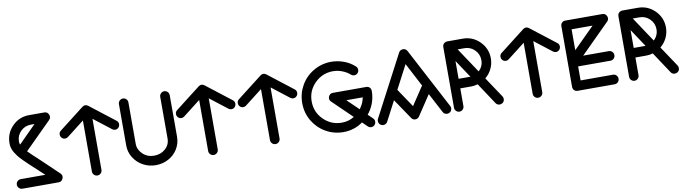

<svg xmlns="http://www.w3.org/2000/svg" viewBox="-36 -1516 8180 2294"><g transform="rotate(-10 4054.5 -368.5)"><path d="M98.1 -58.1C82 -58.1 68.4 -52.2 57.1 -41C45.9 -29.8 40 -16.1 40 0C40 16.1 45.9 29.8 57.1 41C68.4 52.2 82 58.1 98.1 58.1H537.1C562 58.1 579.6 46.4 589.8 22.5C593.3 14.2 595.2 5.9 595.2 -2C595.7 -16.1 589.8 -28.8 578.1 -41L378.4 -231.4C301.8 -302.2 252 -349.1 230 -372.1L554.2 -694.8C565.4 -707 571.3 -719.7 571.3 -733.9C571.3 -741.7 569.3 -750 565.9 -758.3C556.2 -782.2 538.6 -793.9 513.2 -793.9H329.1C249 -793.9 180.7 -765.6 124.5 -709C68.4 -652.3 40 -584 40 -503.9C40 -464.4 47.4 -430.7 70.8 -391.1C83 -371.6 94.7 -354 106.4 -338.9C118.2 -323.7 136.2 -303.7 160.6 -279.3L224.1 -217.3L305.2 -142.6L396 -58.1ZM154.8 -507.8C155.3 -555.2 172.9 -595.7 207 -628.4C241.2 -661.6 281.7 -678.2 329.1 -678.2H374L162.1 -465.8C157.7 -476.6 155.3 -486.8 154.8 -496.1Z M648.9 -508.3C648.4 -505.9 648.4 -502.9 648.4 -500.5C647.9 -487.8 651.9 -476.1 660.2 -465.8C669.9 -453.1 682.6 -445.8 698.2 -443.8C700.7 -443.4 703.6 -443.4 706.1 -443.4C718.8 -443.4 730.5 -447.8 740.7 -456.1L950.7 -619.1V0C950.7 16.1 956.5 29.8 967.8 41C979 52.2 992.7 58.1 1008.8 58.1C1024.9 58.1 1038.6 52.2 1049.8 41C1061 29.8 1066.9 16.1 1066.9 0V-619.1L1276.9 -456.1C1287.1 -447.8 1298.8 -443.4 1311.5 -443.4C1314 -443.4 1316.9 -443.4 1319.3 -443.8C1335 -445.8 1347.7 -453.1 1357.4 -465.8C1365.2 -476.1 1369.1 -487.8 1369.1 -500.5C1369.1 -502.9 1369.1 -505.9 1368.7 -508.3C1366.7 -523.9 1359.4 -536.6 1346.7 -545.9L1043.9 -780.8C1022.5 -798.3 995.1 -798.3 973.6 -780.8L670.9 -545.9C658.2 -536.6 650.9 -523.9 648.9 -508.3Z M1408.7 -233.9C1408.7 -181.6 1422.4 -133.3 1450.2 -88.4C1478 -43.5 1515.1 -7.8 1562.5 18.6C1609.9 44.9 1661.6 58.1 1716.8 58.1C1772 58.1 1823.2 45.9 1870.1 21C1917.5 -3.9 1955.1 -38.6 1982.9 -83.5C2010.7 -128.4 2024.9 -178.7 2024.9 -233.9V-736.8C2024.9 -752.9 2019 -766.6 2007.8 -777.8C1996.6 -789.1 1982.9 -794.9 1967.3 -794.9C1951.7 -794.9 1938 -789.1 1926.8 -777.8C1915.5 -766.6 1909.7 -752.9 1909.7 -736.8V-233.9C1909.7 -181.6 1891.1 -139.2 1853.5 -106.4C1816.4 -73.7 1771 -57.1 1716.8 -57.1C1663.6 -57.1 1617.7 -74.7 1580.1 -110.4C1542.5 -146 1523.9 -187.5 1523.9 -233.9V-736.8C1523.9 -752.9 1518.6 -766.6 1507.3 -777.8C1496.1 -789.1 1482.9 -794.9 1466.8 -794.9C1450.7 -794.9 1437 -789.1 1425.8 -777.8C1414.6 -766.6 1408.7 -752.9 1408.7 -736.8V-233.9Z M2059.6 -508.3C2059.1 -505.9 2059.1 -502.9 2059.1 -500.5C2058.6 -487.8 2062.5 -476.1 2070.8 -465.8C2080.6 -453.1 2093.3 -445.8 2108.9 -443.8C2111.3 -443.4 2114.3 -443.4 2116.7 -443.4C2129.4 -443.4 2141.1 -447.8 2151.4 -456.1L2361.3 -619.1V0C2361.3 16.1 2367.2 29.8 2378.4 41C2389.6 52.2 2403.3 58.1 2419.4 58.1C2435.5 58.1 2449.2 52.2 2460.4 41C2471.7 29.8 2477.5 16.1 2477.5 0V-619.1L2687.5 -456.1C2697.8 -447.8 2709.5 -443.4 2722.2 -443.4C2724.6 -443.4 2727.5 -443.4 2730 -443.8C2745.6 -445.8 2758.3 -453.1 2768.1 -465.8C2775.9 -476.1 2779.8 -487.8 2779.8 -500.5C2779.8 -502.9 2779.8 -505.9 2779.3 -508.3C2777.3 -523.9 2770 -536.6 2757.3 -545.9L2454.6 -780.8C2433.1 -798.3 2405.8 -798.3 2384.3 -780.8L2081.5 -545.9C2068.8 -536.6 2061.5 -523.9 2059.6 -508.3Z M2809.6 -508.3C2809.1 -505.9 2809.1 -502.9 2809.1 -500.5C2808.6 -487.8 2812.5 -476.1 2820.8 -465.8C2830.6 -453.1 2843.3 -445.8 2858.9 -443.8C2861.3 -443.4 2864.3 -443.4 2866.7 -443.4C2879.4 -443.4 2891.1 -447.8 2901.4 -456.1L3111.3 -619.1V0C3111.3 16.1 3117.2 29.8 3128.4 41C3139.6 52.2 3153.3 58.1 3169.4 58.1C3185.5 58.1 3199.2 52.2 3210.4 41C3221.7 29.8 3227.5 16.1 3227.5 0V-619.1L3437.5 -456.1C3447.8 -447.8 3459.5 -443.4 3472.2 -443.4C3474.6 -443.4 3477.5 -443.4 3480 -443.8C3495.6 -445.8 3508.3 -453.1 3518.1 -465.8C3525.9 -476.1 3529.8 -487.8 3529.8 -500.5C3529.8 -502.9 3529.8 -505.9 3529.3 -508.3C3527.3 -523.9 3520 -536.6 3507.3 -545.9L3204.6 -780.8C3183.1 -798.3 3155.8 -798.3 3134.3 -780.8L2831.5 -545.9C2818.8 -536.6 2811.5 -523.9 2809.6 -508.3Z M3994.1 -794.9C3917 -794.9 3845.7 -775.9 3779.8 -737.8C3713.9 -700.2 3662.1 -648.4 3624 -582.5C3586.4 -516.6 3567.4 -445.3 3567.4 -367.7C3567.4 -290.5 3586.4 -219.2 3624 -153.8C3662.1 -88.9 3713.9 -37.1 3779.3 1C3845.2 39.1 3916.5 58.1 3994.1 58.1C4081.5 58.1 4160.6 33.2 4230.5 -17.1L4290.5 41C4301.8 52.2 4314.9 57.6 4330.1 57.6H4331.5C4347.7 57.1 4360.8 51.3 4372.1 40C4382.3 28.8 4387.7 15.6 4387.7 0.5C4388.2 -16.1 4382.3 -29.8 4370.6 -41L4313.5 -96.2C4320.3 -103.5 4326.2 -110.8 4331.5 -119.1C4384.8 -193.8 4411.1 -276.9 4411.1 -368.2C4411.1 -401.4 4387.7 -425.8 4354.5 -425.8H3950.2C3924.3 -426.3 3906.7 -414.1 3897 -390.1C3893.6 -381.8 3892.1 -374 3892.1 -366.7C3891.6 -352.1 3897.9 -338.9 3910.2 -327.1L4145.5 -99.1C4100.1 -70.3 4049.3 -56.2 3994.1 -56.2C3908.2 -56.2 3834.5 -86.4 3773.4 -147.5C3712.4 -208.5 3682.1 -281.7 3682.1 -367.7C3682.1 -454.1 3712.4 -527.3 3773.4 -588.4C3834.5 -649.4 3908.2 -680.2 3994.1 -680.2C4032.7 -680.2 4070.3 -672.9 4106.4 -658.7C4143.1 -644.5 4173.8 -626 4199.2 -603C4210.4 -592.8 4223.6 -587.9 4238.8 -587.9H4241.2C4257.3 -588.4 4270.5 -594.7 4280.8 -606.4C4290.5 -617.7 4295.4 -630.4 4295.4 -645C4295.4 -662.1 4289.1 -676.8 4276.4 -688C4236.8 -724.1 4192.4 -751 4142.1 -768.6C4092.3 -786.1 4043 -794.9 3994.1 -794.9ZM4291.5 -311C4283.2 -265.6 4265.6 -224.6 4238.3 -187L4231.4 -176.8L4092.3 -311Z M4422.4 17.1C4426.8 32.2 4436 43.5 4450.2 50.8C4458.5 55.2 4467.3 57.6 4476.6 57.6C4482.4 58.1 4488.3 57.1 4494.1 55.2C4509.3 50.3 4521 41 4528.3 26.9L4653.3 -211.9L4818.4 32.2C4829.6 49.3 4844.7 57.6 4864.7 57.6H4865.7C4885.7 57.1 4901.9 48.8 4913.1 32.2L5075.2 -211.9L5201.2 26.9C5208.5 41 5220.2 50.8 5235.4 55.2C5241.2 56.6 5247.1 57.6 5252.9 57.6C5262.2 57.6 5271 55.2 5279.3 50.8C5293.5 43.5 5302.7 32.2 5307.1 17.1C5309.1 11.2 5310.1 5.4 5310.1 -0.5C5310.1 -9.8 5307.6 -18.6 5303.2 -26.9L4915 -763.2C4903.8 -783.2 4887.2 -793.5 4864.7 -793.5H4863.8C4840.8 -793 4823.7 -783.2 4813 -763.2L4426.3 -26.9C4421.9 -18.6 4419.4 -9.8 4419.4 -0.5C4419.4 5.4 4420.4 11.2 4422.4 17.1ZM4864.3 -612.8 5014.2 -327.1 4865.2 -103 4714.4 -327.1Z M5343.8 0C5343.8 16.1 5349.1 29.8 5360.4 41C5371.6 52.2 5384.8 58.1 5400.9 58.1C5417 58.1 5430.2 52.2 5441.4 41C5452.6 29.8 5458 16.1 5458 0V-213.9H5589.8C5617.7 -213.9 5645 -217.8 5670.9 -226.1L5841.8 32.2C5850.6 45.4 5862.8 53.7 5878.4 56.6C5882.3 57.1 5886.2 57.6 5890.1 57.6C5901.4 57.6 5912.1 54.2 5921.9 47.9C5935.1 39.6 5943.4 27.3 5946.3 11.7C5946.8 7.3 5947.3 3.4 5947.3 -0.5C5947.8 -11.7 5944.3 -22.5 5938 -32.2L5772.9 -279.8C5806.2 -306.6 5832 -339.4 5851.1 -378.4C5870.1 -417.5 5879.9 -459.5 5879.9 -503.9C5879.9 -584 5851.6 -652.3 5794.9 -709C5738.3 -765.6 5669.9 -793.9 5589.8 -793.9H5407.7C5406.2 -794.4 5404.3 -794.4 5402.8 -794.4C5397.5 -794.4 5392.1 -793.5 5386.7 -792C5386.2 -791.5 5385.3 -791 5383.8 -791C5358.4 -783.2 5343.8 -762.7 5343.8 -735.8ZM5589.8 -678.2C5638.2 -678.2 5679.7 -661.1 5713.4 -627C5747.6 -592.8 5764.6 -551.8 5764.6 -503.9C5765.1 -453.1 5746.6 -410.6 5709 -376L5507.8 -678.2ZM5458 -545.9 5601.6 -330.1H5458Z M5996.6 -508.3C5996.1 -505.9 5996.1 -502.9 5996.1 -500.5C5995.6 -487.8 5999.5 -476.1 6007.8 -465.8C6017.6 -453.1 6030.3 -445.8 6045.9 -443.8C6048.3 -443.4 6051.3 -443.4 6053.7 -443.4C6066.4 -443.4 6078.1 -447.8 6088.4 -456.1L6298.3 -619.1V0C6298.3 16.1 6304.2 29.8 6315.4 41C6326.7 52.2 6340.3 58.1 6356.4 58.1C6372.6 58.1 6386.2 52.2 6397.5 41C6408.7 29.8 6414.6 16.1 6414.6 0V-619.1L6624.5 -456.1C6634.8 -447.8 6646.5 -443.4 6659.2 -443.4C6661.6 -443.4 6664.6 -443.4 6667 -443.8C6682.6 -445.8 6695.3 -453.1 6705.1 -465.8C6712.9 -476.1 6716.8 -487.8 6716.8 -500.5C6716.8 -502.9 6716.8 -505.9 6716.3 -508.3C6714.4 -523.9 6707 -536.6 6694.3 -545.9L6391.6 -780.8C6370.1 -798.3 6342.8 -798.3 6321.3 -780.8L6018.6 -545.9C6005.9 -536.6 5998.5 -523.9 5996.6 -508.3Z M6776.4 0C6776.4 33.2 6800.3 58.1 6833.5 58.1H7283.2C7299.3 58.1 7313 52.2 7323.7 41C7335 29.8 7340.3 16.1 7340.3 0C7340.3 -16.1 7335 -29.8 7323.7 -41C7312.5 -52.2 7299.3 -58.1 7283.2 -58.1H6890.1V-228H7283.2C7299.3 -228 7313 -233.9 7323.7 -245.1C7335 -256.3 7340.3 -270 7340.3 -286.1C7340.3 -302.2 7335 -315.9 7323.7 -327.1C7312.5 -338.4 7299.3 -344.2 7283.2 -344.2H6972.2L7324.2 -694.8C7335.9 -707 7341.8 -719.7 7341.8 -733.9C7341.8 -741.7 7339.8 -750 7336.4 -758.3C7326.2 -782.2 7308.6 -793.9 7283.2 -793.9H6833.5C6800.3 -793.9 6776.4 -769 6776.4 -735.8ZM6890.1 -678.2H7144.5L6890.1 -424.8Z M7468.3 0C7468.3 16.1 7473.6 29.8 7484.9 41C7496.1 52.2 7509.3 58.1 7525.4 58.1C7541.5 58.1 7554.7 52.2 7565.9 41C7577.1 29.8 7582.5 16.1 7582.5 0V-213.9H7714.4C7742.2 -213.9 7769.5 -217.8 7795.4 -226.1L7966.3 32.2C7975.1 45.4 7987.3 53.7 8002.9 56.6C8006.8 57.1 8010.7 57.6 8014.6 57.6C8025.9 57.6 8036.6 54.2 8046.4 47.9C8059.6 39.6 8067.9 27.3 8070.8 11.7C8071.3 7.3 8071.8 3.4 8071.8 -0.5C8072.3 -11.7 8068.8 -22.5 8062.5 -32.2L7897.5 -279.8C7930.7 -306.6 7956.5 -339.4 7975.6 -378.4C7994.6 -417.5 8004.4 -459.5 8004.4 -503.9C8004.4 -584 7976.1 -652.3 7919.4 -709C7862.8 -765.6 7794.4 -793.9 7714.4 -793.9H7532.2C7530.8 -794.4 7528.8 -794.4 7527.3 -794.4C7522 -794.4 7516.6 -793.5 7511.2 -792C7510.7 -791.5 7509.8 -791 7508.3 -791C7482.9 -783.2 7468.3 -762.7 7468.3 -735.8ZM7714.4 -678.2C7762.7 -678.2 7804.2 -661.1 7837.9 -627C7872.1 -592.8 7889.2 -551.8 7889.2 -503.9C7889.6 -453.1 7871.1 -410.6 7833.5 -376L7632.3 -678.2ZM7582.5 -545.9 7726.1 -330.1H7582.5Z"/></g></svg>

Font: Nemoy
Style: Bold
Weight: 700
Designer: BSozoo
Foundry: BSozoo
Version: Version 001.000